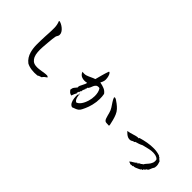

<svg xmlns="http://www.w3.org/2000/svg" viewBox="139 -1725 2722 2722"><g transform="rotate(45 1500.0 -364.0)"><path d="M829 -64Q811 -52 794.5 -39Q778 -26 767 -7Q751 -2 735.5 3.5Q720 9 708 18Q648 25 592.5 17.5Q537 10 496 -12Q461 -39 439.5 -73.5Q418 -108 407 -148Q390 -210 389.5 -283.5Q389 -357 393 -437Q393 -443 393.5 -449.5Q394 -456 394 -462Q395 -475 395.5 -488Q396 -501 397 -514Q401 -574 400 -632Q399 -690 377 -743Q377 -745 379.5 -747Q382 -749 383 -749Q401 -747 425 -735Q449 -723 472.5 -703.5Q496 -684 510.5 -659.5Q525 -635 523 -608Q522 -595 511.5 -578.5Q501 -562 499 -551Q494 -527 490.5 -493Q487 -459 484 -425Q479 -373 475.5 -320Q472 -267 475.5 -220.5Q479 -174 494 -138Q508 -107 532.5 -86.5Q557 -66 597 -62Q627 -59 655.5 -62.5Q684 -66 712 -70Q725 -73 738.5 -75Q752 -77 765 -78Q767 -78 772 -79Q787 -81 803.5 -80Q820 -79 829 -64Z M1568 -372Q1567 -305 1551.5 -243.5Q1536 -182 1515 -137Q1513 -132 1506.5 -119Q1500 -106 1493 -91.5Q1486 -77 1479 -69Q1460 -45 1432.5 -34Q1405 -23 1373 -11Q1342 -19 1325.5 -50Q1309 -81 1304 -121Q1299 -161 1302 -195Q1309 -195 1310.5 -201Q1312 -207 1311 -215Q1311 -220 1311.5 -224.5Q1312 -229 1315 -231Q1317 -207 1321 -180.5Q1325 -154 1335.5 -132.5Q1346 -111 1366 -101Q1401 -112 1428.5 -151Q1456 -190 1472.5 -244Q1489 -298 1489 -352Q1489 -387 1481.5 -419.5Q1474 -452 1457 -476Q1452 -475 1450 -479Q1415 -482 1399 -468.5Q1383 -455 1374 -435Q1365 -415 1356.5 -392.5Q1348 -370 1328 -356Q1333 -351 1330 -343.5Q1327 -336 1321 -334Q1321 -329 1323.5 -328.5Q1326 -328 1326 -328Q1322 -321 1316.5 -309Q1311 -297 1307.5 -285Q1304 -273 1308 -266Q1299 -263 1297.5 -257.5Q1296 -252 1290 -250Q1289 -246 1293.5 -245Q1298 -244 1302 -247Q1304 -241 1296 -239Q1293 -238 1290.5 -237.5Q1288 -237 1286 -234Q1284 -230 1283.5 -227Q1283 -224 1283 -221Q1283 -217 1281.5 -214Q1280 -211 1273 -211Q1273 -204 1282 -201Q1271 -179 1263 -163Q1255 -147 1247 -121Q1219 -127 1206 -139Q1193 -151 1179 -169Q1181 -204 1197.5 -225.5Q1214 -247 1231 -266Q1226 -281 1234.5 -301.5Q1243 -322 1255 -343Q1264 -361 1271.5 -377.5Q1279 -394 1279 -407Q1226 -394 1182 -409Q1138 -424 1121 -472Q1167 -464 1200 -475.5Q1233 -487 1263 -502Q1278 -509 1293 -515.5Q1308 -522 1324 -527Q1338 -580 1352.5 -633.5Q1367 -687 1385 -736Q1387 -741 1393 -739Q1399 -737 1403 -733Q1416 -720 1425 -689Q1434 -658 1434 -625Q1434 -600 1424 -576.5Q1414 -553 1408 -543Q1458 -534 1496 -518Q1534 -502 1560 -466Q1565 -443 1566.5 -419Q1568 -395 1568 -372ZM1931 -205Q1926 -203 1925 -198Q1925 -195 1921 -195Q1915 -197 1908 -197Q1901 -197 1894 -197Q1881 -197 1867.5 -199Q1854 -201 1844 -211Q1834 -221 1826.5 -241.5Q1819 -262 1813 -285.5Q1807 -309 1802 -327Q1792 -367 1770 -401.5Q1748 -436 1726.5 -467.5Q1705 -499 1695 -530L1699 -537Q1713 -542 1736 -527.5Q1759 -513 1782 -495Q1797 -484 1813.5 -469Q1830 -454 1840 -443Q1867 -414 1883.5 -374.5Q1900 -335 1911 -291.5Q1922 -248 1931 -205Z M2807 -241Q2805 -231 2799 -223Q2793 -215 2788 -204Q2778 -182 2771 -162.5Q2764 -143 2741 -136Q2740 -125 2731 -120Q2722 -115 2720 -104Q2708 -110 2705 -100Q2706 -98 2709 -98Q2713 -99 2715 -98Q2709 -88 2700 -86.5Q2691 -85 2681 -81Q2681 -81 2684 -79.5Q2687 -78 2686 -74Q2680 -72 2673 -68.5Q2666 -65 2658 -61Q2639 -52 2616 -42.5Q2593 -33 2573 -36Q2569 -34 2572 -32Q2574 -29 2571 -27Q2560 -29 2548 -27.5Q2536 -26 2522 -23Q2521 -34 2509 -33.5Q2497 -33 2490 -40Q2510 -60 2536.5 -73.5Q2563 -87 2582 -108Q2586 -107 2589 -109.5Q2592 -112 2594 -114Q2600 -121 2603 -115Q2599 -112 2589 -104.5Q2579 -97 2579 -97Q2593 -99 2598.5 -106.5Q2604 -114 2609 -121.5Q2614 -129 2626 -131Q2631 -130 2638 -138Q2641 -142 2645.5 -145.5Q2650 -149 2658 -151Q2671 -175 2690.5 -195.5Q2710 -216 2725 -239Q2734 -253 2740 -269.5Q2746 -286 2746 -306Q2746 -314 2744.5 -321Q2743 -328 2741 -337Q2721 -356 2696 -363Q2671 -370 2643 -371Q2605 -372 2565 -363Q2525 -354 2490 -345Q2482 -343 2474 -341Q2466 -339 2459 -337Q2436 -324 2409.5 -315Q2383 -306 2354 -298Q2351 -296 2350 -293Q2349 -290 2347 -287Q2336 -287 2327.5 -283.5Q2319 -280 2311 -275Q2306 -272 2301.5 -269.5Q2297 -267 2292 -266Q2265 -260 2241.5 -269Q2218 -278 2199 -294.5Q2180 -311 2164 -327Q2190 -331 2213 -337.5Q2236 -344 2256 -350Q2282 -358 2305.5 -364Q2329 -370 2352 -368Q2356 -368 2355 -373Q2354 -378 2357 -379Q2416 -397 2481 -408.5Q2546 -420 2610 -419Q2674 -418 2731 -398Q2733 -396 2737 -392Q2739 -389 2741.5 -386.5Q2744 -384 2749 -387Q2757 -374 2769 -364.5Q2781 -355 2793 -345Q2801 -323 2807 -299Q2813 -275 2807 -241Z"/></g></svg>

Font: Yuji Syuku
Style: Regular
Weight: 400
Designer: Kataoka Yuji
Foundry: Kinuta Font Factory
Version: Version 3.002